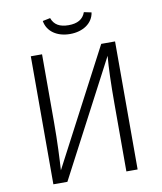

<svg xmlns="http://www.w3.org/2000/svg" viewBox="-99 -1014 925 1093"><g transform="rotate(-10 363.5 -467.5)"><path d="M363 -826C437 -826 495 -864 504 -926L461 -935C447 -895 414 -877 363 -877C312 -877 280 -895 266 -935L222 -926C232 -864 288 -826 363 -826ZM607 -740H527L176 -71C180 -135 185 -233 185 -346V-740H120V0H201L551 -667C545 -602 542 -505 542 -394V0H607Z"/></g></svg>

Font: Glow Sans SC Normal
Style: Regular
Weight: 400
Designer: Ryoko NISHIZUKA (kana, bopomofo & ideographs); Paul D. Hunt (Latin, Greek & Cyrillic); Sandoll Communications, Soo-young
Version: Version 0.93